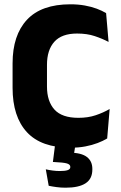

<svg xmlns="http://www.w3.org/2000/svg" viewBox="-20 -673 562 893"><path d="M308.5 14Q172 14 105.2 -58.2Q38.5 -130.5 38.5 -264.5V-378Q38.5 -509.5 105.5 -581.2Q172.5 -653 307.5 -653Q343.5 -653 374 -647.5Q404.5 -642 429.5 -632.8Q454.5 -623.5 473.5 -612L485 -478Q455.5 -493.5 420.2 -505.2Q385 -517 338.5 -517Q267 -517 232.8 -478.8Q198.5 -440.5 198.5 -371.5V-270.5Q198.5 -202 233.2 -163.5Q268 -125 344.5 -125Q389.5 -125 425 -137Q460.5 -149 490 -166L478.5 -29Q459.5 -17.5 434 -7.8Q408.5 2 377.2 8Q346 14 308.5 14ZM333 -14 320 70 261.5 38Q272.5 37.5 283 37.2Q293.5 37 304 37Q358.5 37.5 384 57Q409.5 76.5 409.5 112.5V115.5Q409.5 159 378 179.5Q346.5 200 285 200Q263 200 242.8 197.2Q222.5 194.5 206.5 191L193 114.5Q208 118 225 120.2Q242 122.5 258.5 122.5Q283 122.5 295 118.2Q307 114 307 104V103Q307 92 291.2 87.2Q275.5 82.5 230 80.5Q228 80.5 227 80.5Q226 80.5 226 80.5L238 -14Z"/></svg>

Font: Anek Telugu
Style: Bold
Weight: 700
Designer: Omkar Bhoir (Telugu), Yesha Goshar (Latin)
Foundry: Ek Type
Version: Version 1.003